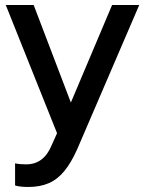

<svg xmlns="http://www.w3.org/2000/svg" viewBox="-20 -529 577 764"><path d="M93 215Q77 215 63 213.5Q49 212 40 209V121Q58 125 84 125Q154 125 185 50L207 1L3 -509H114L262 -121L426 -509H534L288 63Q264 117 237 150.5Q210 184 175 199.5Q140 215 93 215Z"/></svg>

Font: Red Hat Display Medium
Style: Regular
Weight: 500
Designer: Pentagram, MCKL
Foundry: Pentagram, MCKL
Version: Version 1.023